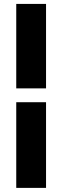

<svg xmlns="http://www.w3.org/2000/svg" viewBox="-20 -730 310 957"><path d="M209.5 -710.5V-289.5H61V-710.5ZM209.5 -220.5V206.5H61V-220.5Z"/></svg>

Font: Anek Kannada Medium ExtraBold
Style: Regular
Weight: 800
Version: Version 1.003